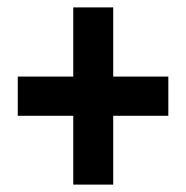

<svg xmlns="http://www.w3.org/2000/svg" viewBox="-20 -613 504 519"><path d="M286 -406H435V-300H286V-114H178V-300H28V-406H178V-593H286Z"/></svg>

Font: Noto Sans Gujarati ExtraCondensed
Style: Bold
Weight: 700
Width: 2
Designer: Jelle Bosma - Monotype Design Team, Universal Thirst
Foundry: Monotype Imaging Inc.
Version: Version 2.106; ttfautohint (v1.8.4.7-5d5b)